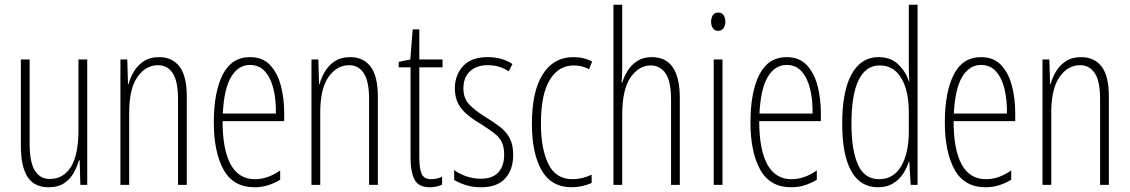

<svg xmlns="http://www.w3.org/2000/svg" viewBox="-20 -780 4766 810"><path d="M348 -529V0H319L316 -104H313Q305 -75 290 -49Q275 -23 249.5 -6.5Q224 10 185 10Q124 10 96 -34Q68 -78 68 -165V-529H105V-174Q105 -96 127 -60.5Q149 -25 190 -25Q247 -25 279 -75.5Q311 -126 311 -233V-529Z M651 -539Q707 -539 737.5 -499Q768 -459 768 -373V0H731V-362Q731 -438 708.5 -471.5Q686 -505 647 -505Q595 -505 560 -455.5Q525 -406 525 -305V0H488V-529H517L520 -425H522Q530 -454 546 -480Q562 -506 587.5 -522.5Q613 -539 651 -539Z M1035 -539Q1088 -539 1119.5 -505.5Q1151 -472 1165 -418Q1179 -364 1179 -303V-269H919Q919 -149 953 -86.5Q987 -24 1056 -24Q1109 -24 1162 -61V-22Q1140 -8 1112.5 1Q1085 10 1054 10Q964 10 923 -64.5Q882 -139 882 -264Q882 -391 919.5 -465Q957 -539 1035 -539ZM1035 -506Q985 -506 955 -455.5Q925 -405 920 -301H1144Q1145 -357 1134 -403.5Q1123 -450 1098.5 -478Q1074 -506 1035 -506Z M1457 -539Q1513 -539 1543.5 -499Q1574 -459 1574 -373V0H1537V-362Q1537 -438 1514.5 -471.5Q1492 -505 1453 -505Q1401 -505 1366 -455.5Q1331 -406 1331 -305V0H1294V-529H1323L1326 -425H1328Q1336 -454 1352 -480Q1368 -506 1393.5 -522.5Q1419 -539 1457 -539Z M1799 -24Q1812 -24 1824 -27Q1836 -30 1845 -35V-1Q1834 4 1821.5 7Q1809 10 1793 10Q1746 10 1729 -22Q1712 -54 1712 -116V-496H1662V-519L1711 -529L1721 -656H1749V-529H1847V-496H1749V-115Q1749 -69 1759 -46.5Q1769 -24 1799 -24Z M2145 -127Q2145 -64 2111 -27Q2077 10 2010 10Q1973 10 1944 0.5Q1915 -9 1896 -21V-63Q1918 -46 1947.5 -36Q1977 -26 2009 -26Q2058 -26 2082.5 -53Q2107 -80 2107 -128Q2107 -160 2096.5 -181Q2086 -202 2065.5 -217.5Q2045 -233 2016 -252Q1982 -272 1955.5 -293Q1929 -314 1914 -341Q1899 -368 1899 -408Q1899 -463 1933.5 -501Q1968 -539 2038 -539Q2098 -539 2142 -510L2126 -479Q2089 -505 2037 -505Q1991 -505 1963 -479.5Q1935 -454 1935 -407Q1935 -366 1958.5 -340.5Q1982 -315 2030 -285Q2063 -265 2089 -245Q2115 -225 2130 -197.5Q2145 -170 2145 -127Z M2392 10Q2306 10 2265 -61.5Q2224 -133 2224 -258Q2224 -395 2270 -467Q2316 -539 2399 -539Q2444 -539 2478 -520L2465 -488Q2436 -504 2401 -504Q2336 -504 2299 -442.5Q2262 -381 2262 -259Q2262 -152 2293.5 -88Q2325 -24 2396 -24Q2435 -24 2476 -43V-8Q2458 0 2435.5 5Q2413 10 2392 10Z M2605 -503Q2605 -480 2604.5 -464.5Q2604 -449 2602 -432H2605Q2613 -458 2628.5 -482.5Q2644 -507 2669 -523Q2694 -539 2730 -539Q2848 -539 2848 -366V0H2811V-358Q2811 -438 2787.5 -471Q2764 -504 2725 -504Q2676 -504 2640.5 -454Q2605 -404 2605 -294V0H2568V-760H2605Z M3010 -727Q3026 -727 3033 -715.5Q3040 -704 3040 -689Q3040 -671 3032 -660.5Q3024 -650 3009 -650Q2995 -650 2987.5 -661Q2980 -672 2980 -688Q2980 -704 2987 -715.5Q2994 -727 3010 -727ZM3028 -529V0H2991V-529Z M3299 -539Q3352 -539 3383.5 -505.5Q3415 -472 3429 -418Q3443 -364 3443 -303V-269H3183Q3183 -149 3217 -86.5Q3251 -24 3320 -24Q3373 -24 3426 -61V-22Q3404 -8 3376.5 1Q3349 10 3318 10Q3228 10 3187 -64.5Q3146 -139 3146 -264Q3146 -391 3183.5 -465Q3221 -539 3299 -539ZM3299 -506Q3249 -506 3219 -455.5Q3189 -405 3184 -301H3408Q3409 -357 3398 -403.5Q3387 -450 3362.5 -478Q3338 -506 3299 -506Z M3684 10Q3609 10 3571 -58.5Q3533 -127 3533 -258Q3533 -396 3573 -467.5Q3613 -539 3686 -539Q3739 -539 3771 -507Q3803 -475 3814 -437H3816Q3815 -456 3814.5 -473Q3814 -490 3814 -506V-760H3851V0H3822L3816 -98H3814Q3806 -72 3790 -47Q3774 -22 3747.5 -6Q3721 10 3684 10ZM3689 -24Q3749 -24 3781.5 -78.5Q3814 -133 3814 -226V-307Q3814 -398 3782 -451Q3750 -504 3691 -504Q3632 -504 3602 -441.5Q3572 -379 3572 -258Q3572 -147 3599.5 -85.5Q3627 -24 3689 -24Z M4119 -539Q4172 -539 4203.5 -505.5Q4235 -472 4249 -418Q4263 -364 4263 -303V-269H4003Q4003 -149 4037 -86.5Q4071 -24 4140 -24Q4193 -24 4246 -61V-22Q4224 -8 4196.5 1Q4169 10 4138 10Q4048 10 4007 -64.5Q3966 -139 3966 -264Q3966 -391 4003.5 -465Q4041 -539 4119 -539ZM4119 -506Q4069 -506 4039 -455.5Q4009 -405 4004 -301H4228Q4229 -357 4218 -403.5Q4207 -450 4182.5 -478Q4158 -506 4119 -506Z M4541 -539Q4597 -539 4627.5 -499Q4658 -459 4658 -373V0H4621V-362Q4621 -438 4598.5 -471.5Q4576 -505 4537 -505Q4485 -505 4450 -455.5Q4415 -406 4415 -305V0H4378V-529H4407L4410 -425H4412Q4420 -454 4436 -480Q4452 -506 4477.5 -522.5Q4503 -539 4541 -539Z"/></svg>

Font: Noto Sans Lao ExtraCondensed ExtraLight
Style: Regular
Weight: 200
Width: 2
Designer: Monotype Design Team
Foundry: Monotype Imaging Inc.
Version: Version 2.003; ttfautohint (v1.8.4.7-5d5b)